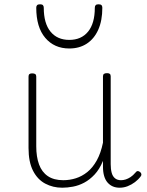

<svg xmlns="http://www.w3.org/2000/svg" viewBox="-20 -856 686 895"><path d="M270 19Q227 19 191 0Q155 -19 134 -60Q113 -101 113 -166V-499Q113 -507 117 -510.5Q121 -514 130 -514Q140 -514 144.5 -510.5Q149 -507 149 -499V-174Q149 -125 162 -89.5Q175 -54 203 -35Q231 -16 275 -16Q305 -16 333.5 -25Q362 -34 387 -54Q412 -74 431 -108Q450 -142 460 -191V-500Q460 -508 464.5 -511.5Q469 -515 479 -515Q488 -515 492 -511.5Q496 -508 496 -500V-91Q496 -68 500.5 -51Q505 -34 516 -25Q527 -16 544 -16Q555 -16 566 -19.5Q577 -23 588.5 -30.5Q600 -38 611 -51Q616 -58 621.5 -58.5Q627 -59 633 -54Q638 -50 639 -44.5Q640 -39 636 -34Q625 -19 609 -7Q593 5 575 12Q557 19 538 19Q520 19 506 13Q492 7 481.5 -5Q471 -17 465.5 -35.5Q460 -54 460 -79V-106Q444 -67 421 -42.5Q398 -18 372.5 -4.5Q347 9 320.5 14Q294 19 270 19ZM303 -630Q233 -630 191 -679.5Q149 -729 149 -820Q149 -828 153 -832Q157 -836 167 -836Q176 -836 180 -832Q184 -828 184 -820Q184 -747 215.5 -708.5Q247 -670 303 -670Q359 -670 390.5 -708.5Q422 -747 422 -820Q422 -828 426 -832Q430 -836 439 -836Q449 -836 453 -832Q457 -828 457 -820Q457 -760 438 -717.5Q419 -675 384.5 -652.5Q350 -630 303 -630Z"/></svg>

Font: Playwrite US Modern Thin
Style: Regular
Weight: 250
Designer: Veronika Burian, José Scaglione
Foundry: TypeTogether
Version: Version 1.003